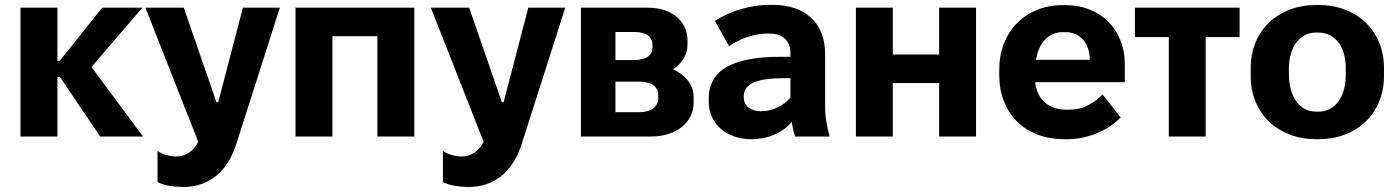

<svg xmlns="http://www.w3.org/2000/svg" viewBox="-20 -551 5637 775"><path d="M62.8 0H211.8V-240.8H221.6L384.2 0H557.2L349.2 -280.6L554.8 -520H392.4L221.2 -305.6H211.8V-520H62.8Z M718 203.8Q759.8 203.8 793.6 191.7Q827.4 179.6 854.5 156.9Q881.6 134.2 901.6 101.8Q921.6 69.4 934.6 27.8L1109.6 -520H960.4L860.8 -138.2H853.8L721.8 -520H567L780.2 21.4Q764.4 51.2 741.6 65.9Q718.8 80.6 691.8 80.6Q671.2 80.6 651.6 74.7Q632 68.8 615.8 58.4V184Q638.6 195 666 199.4Q693.4 203.8 718 203.8Z M1172.8 0H1321.8V-405H1503.4V0H1652.4V-520H1172.8Z M1870 203.8Q1911.8 203.8 1945.6 191.7Q1979.4 179.6 2006.5 156.9Q2033.6 134.2 2053.6 101.8Q2073.6 69.4 2086.6 27.8L2261.6 -520H2112.4L2012.8 -138.2H2005.8L1873.8 -520H1719L1932.2 21.4Q1916.4 51.2 1893.6 65.9Q1870.8 80.6 1843.8 80.6Q1823.2 80.6 1803.6 74.7Q1784 68.8 1767.8 58.4V184Q1790.6 195 1818 199.4Q1845.4 203.8 1870 203.8Z M2324.8 0H2607.2Q2646.2 0 2677.9 -10.2Q2709.6 -20.4 2732.5 -38.6Q2755.4 -56.8 2767.6 -82.4Q2779.8 -108 2779.8 -138.8V-157.8Q2779.8 -195.8 2757.4 -224.9Q2735 -254 2697 -271Q2724.2 -289.6 2739.6 -315Q2755 -340.4 2755 -370.6V-388.8Q2755 -418.2 2743.2 -442.1Q2731.4 -466 2710.6 -483.5Q2689.8 -501 2660.5 -510.5Q2631.2 -520 2595.2 -520H2324.8ZM2464.2 -98.2V-221.4H2560.6Q2596.6 -221.4 2616.8 -207.2Q2637 -193 2637 -165.2V-155Q2637 -129.4 2616.6 -113.8Q2596.2 -98.2 2558.8 -98.2ZM2464.2 -308.6V-421.8H2540.8Q2576.2 -421.8 2595 -408.1Q2613.8 -394.4 2613.8 -368.6V-360.6Q2613.8 -335.4 2594.8 -322Q2575.8 -308.6 2539.8 -308.6Z M3014.2 11Q3062.8 11 3104.9 -7.2Q3147 -25.4 3176.2 -58.6Q3178.2 -42.2 3181.7 -26.9Q3185.2 -11.6 3189.6 0H3328.6Q3321 -29.6 3315.8 -58.5Q3310.6 -87.4 3310.6 -118.6V-332Q3310.6 -426.4 3254.1 -478.9Q3197.6 -531.4 3098.2 -531.4H3088.6Q3028.8 -531.4 2970.9 -514.2Q2913 -497 2865.6 -466.8L2922.4 -365Q2962.6 -391 3002.1 -403.3Q3041.6 -415.6 3078.2 -415.6H3083Q3127 -415.6 3148.8 -394.4Q3170.6 -373.2 3170.6 -337.4V-321.8H3132.2Q2983 -321.8 2911.9 -279.9Q2840.8 -238 2840.8 -153.6V-142.4Q2840.8 -108 2853.6 -79.5Q2866.4 -51 2889.5 -31Q2912.6 -11 2944.4 0Q2976.2 11 3014.2 11ZM3051.8 -102Q3036.4 -102 3023.3 -106.2Q3010.2 -110.4 3001.1 -117.6Q2992 -124.8 2987.1 -135.2Q2982.2 -145.6 2982.2 -158V-163Q2982.2 -199.4 3021.2 -217.4Q3060.2 -235.4 3141.2 -235.4H3170.6V-157.2Q3147.4 -130.4 3116.2 -116.2Q3085 -102 3051.8 -102Z M3434.8 0H3583.8V-215.8H3770.8V0H3919.8V-520H3770.8V-330.8H3583.8V-520H3434.8Z M4275 10.8H4290.8Q4321 10.8 4351 4.2Q4381 -2.4 4408.7 -13.7Q4436.4 -25 4460.7 -41.4Q4485 -57.8 4503.6 -77L4430.2 -170Q4406.4 -144.2 4372.3 -126.2Q4338.2 -108.2 4294.4 -108.2H4285Q4258 -108.2 4235.8 -115.8Q4213.6 -123.4 4197.5 -137.6Q4181.4 -151.8 4171.4 -172.3Q4161.4 -192.8 4158.4 -218.6V-219.2H4520.2V-292.6Q4520.2 -344.6 4502.7 -388.2Q4485.2 -431.8 4453.5 -463.5Q4421.8 -495.2 4377.9 -512.7Q4334 -530.2 4281.6 -530.2H4269.4Q4212.6 -530.2 4165.5 -510.9Q4118.4 -491.6 4084.6 -457.1Q4050.8 -422.6 4032.1 -374.4Q4013.4 -326.2 4013.4 -268.4V-248.8Q4013.4 -190.4 4032.1 -142.6Q4050.8 -94.8 4085.2 -60.6Q4119.6 -26.4 4167.9 -7.8Q4216.2 10.8 4275 10.8ZM4161.8 -309.6Q4166.2 -336 4175.6 -356.7Q4185 -377.4 4198.7 -391.7Q4212.4 -406 4230.6 -413.7Q4248.8 -421.4 4270.4 -421.4H4279.8Q4301.4 -421.4 4319.3 -414Q4337.2 -406.6 4350.3 -392.7Q4363.4 -378.8 4370.7 -358.7Q4378 -338.6 4378.8 -313.2V-309.6Z M4697.8 0H4846.8V-401.4H4983.6V-520H4561V-401.4H4697.8Z M5292.4 10.8H5302.4Q5360.8 10.8 5409.3 -8Q5457.8 -26.8 5492.8 -60.5Q5527.8 -94.2 5547.1 -141.3Q5566.4 -188.4 5566.4 -244.6V-275.4Q5566.4 -332 5547.1 -378.9Q5527.8 -425.8 5492.8 -459.5Q5457.8 -493.2 5409.3 -512Q5360.8 -530.8 5302.4 -530.8H5292.4Q5234 -530.8 5185.5 -512Q5137 -493.2 5102 -459.5Q5067 -425.8 5047.7 -378.9Q5028.4 -332 5028.4 -275.4V-244.6Q5028.4 -188.4 5047.7 -141.3Q5067 -94.2 5102 -60.5Q5137 -26.8 5185.5 -8Q5234 10.8 5292.4 10.8ZM5292.8 -100.4Q5267.8 -100.4 5247.4 -111Q5227 -121.6 5212.7 -141.4Q5198.4 -161.2 5190.5 -189.1Q5182.6 -217 5182.6 -251.2V-274.2Q5182.6 -307.6 5190.7 -334.6Q5198.8 -361.6 5213.1 -380.3Q5227.4 -399 5247.8 -409.3Q5268.2 -419.6 5292.8 -419.6H5302Q5326.6 -419.6 5347 -409.3Q5367.4 -399 5382 -380.3Q5396.6 -361.6 5404.4 -334.6Q5412.2 -307.6 5412.2 -274.2V-251.2Q5412.2 -217 5404.6 -189.1Q5397 -161.2 5382.4 -141.4Q5367.8 -121.6 5347.4 -111Q5327 -100.4 5302 -100.4Z"/></svg>

Font: Fixel Variable
Style: Regular
Weight: 100
Width: 3
Designer: AlfaBravo + MacPaw
Foundry: Kyrylo Tkachov, Marchela Mozhyna, Serhii Makarenko, Maria Weinstein, Zakhar Kryvoshyya
Version: Version 1.211